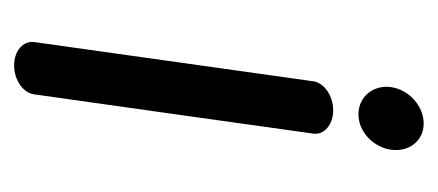

<svg xmlns="http://www.w3.org/2000/svg" viewBox="-194 -426 620 272"><g transform="rotate(-90 116.0 -290.0)"><path d="M39.9 -46C36.4 -21 52.1 0.2 77.1 0.2C102.1 0.2 125.1 -21 128.6 -46C132.1 -71 115.1 -92.2 90.1 -92.2C65.1 -92.2 43.4 -71 39.9 -46ZM192.5 -552C194.1 -567 180.3 -580 159.4 -580C138.5 -580 120.5 -567 118.4 -552C118.1 -551.8 62.7 -156 62.7 -156C60.6 -141.2 74.9 -128 95.8 -128C116.7 -128 134.7 -141 136.8 -156Z"/></g></svg>

Font: Hi.
Style: Regular
Weight: 400
Designer: Mew Too, Robert Jablonski
Foundry: Cannot Into Space Fonts
Version: Version 1.996